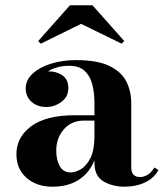

<svg xmlns="http://www.w3.org/2000/svg" viewBox="-20 -695 626 725"><path d="M286.1 -605 134 -530 124.3 -540 244.1 -675H329.3L449.2 -540L439.5 -530ZM262.2 -259.8H336.7V-304.9Q336.7 -344 328.5 -376.1Q320.3 -408.2 299.6 -427.4Q278.8 -446.5 241.2 -446.5Q215.3 -446.5 194.6 -440.3Q173.8 -434.1 161.1 -425.3Q189 -427.2 213.5 -411.7Q238 -396.2 238 -362.8Q238 -329.1 211.7 -310.1Q185.3 -291 154.8 -291Q121.1 -291 99.1 -310.5Q77.1 -330.1 77.1 -360.8Q77.1 -393.1 103.4 -417.1Q129.6 -441.2 172.7 -454.6Q215.8 -468 266.4 -468Q347.2 -468 392.7 -446.2Q438.2 -424.3 456.9 -387.5Q475.6 -350.6 475.6 -304.9V-61.5Q475.6 -45.7 483.6 -36Q491.7 -26.4 509.3 -26.4Q521.5 -26.4 535.9 -34.1Q550.3 -41.7 563 -62.5L578.1 -52.7Q561.8 -22.5 527.7 -6.2Q493.7 10 451.2 10Q404.8 10 370.7 -10.1Q336.7 -30.3 336.7 -80.1V-89.8Q317.4 -41.7 277 -15.9Q236.6 10 178.7 10Q117.9 10 80 -23.6Q42 -57.1 42 -113Q42 -177 97.9 -218.4Q153.8 -259.8 262.2 -259.8ZM246.6 -43.9Q264.9 -43.9 285.9 -56.4Q306.9 -68.8 321.8 -99Q336.7 -129.2 336.7 -182.1V-239.7H297.4Q249.5 -239.7 220.9 -206.5Q192.4 -173.3 192.4 -126.5Q192.4 -90.8 205.7 -67.4Q219 -43.9 246.6 -43.9Z"/></svg>

Font: Bodoni* 11
Style: Bold
Weight: 700
Version: Version 2.000; ttfautohint (v1.8.1)